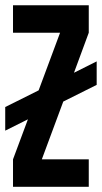

<svg xmlns="http://www.w3.org/2000/svg" viewBox="-20 -715 390 735"><path d="M319.8 -694.8V-589.8L263.2 -436.5L350.1 -480V-390.1L222.2 -326.2L140.1 -105H319.8V0H29.8V-105L86.9 -258.3L0 -214.8V-305.2L127.9 -369.1L210 -589.8H29.8V-694.8Z"/></svg>

Font: Horta
Style: Regular
Weight: 600
Width: 3
Version: Version 0.11